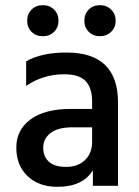

<svg xmlns="http://www.w3.org/2000/svg" viewBox="-20 -718 539 742"><path d="M189 -681Q206 -664 206 -638Q206 -612 189 -595Q172 -578 145.5 -578Q119 -578 102 -595Q85 -612 85 -638Q85 -664 102 -681Q119 -698 145.5 -698Q172 -698 189 -681ZM409.5 -681Q427 -664 427 -638Q427 -612 409.5 -595Q392 -578 366 -578Q340 -578 323 -595Q306 -612 306 -638Q306 -664 323 -681Q340 -698 366 -698Q392 -698 409.5 -681ZM202 4Q130 4 86.5 -37.5Q43 -79 43 -147.5Q43 -216 98 -256.5Q153 -297 252 -297H336V-326Q336 -378 311 -404.5Q286 -431 228 -431Q147 -431 81 -386V-481Q140 -515 237 -515Q436 -515 436 -322V0H339V-60Q300 4 202 4ZM336 -169V-226H260Q204 -226 175.5 -204Q147 -182 147 -147.5Q147 -113 169 -93Q191 -73 236 -73Q281 -73 308.5 -99.5Q336 -126 336 -169Z"/></svg>

Font: Hind Jalandhar Medium
Style: Regular
Weight: 500
Designer: Namrata Goyal
Foundry: Indian Type Foundry
Version: Version 0.702;PS 1.0;hotconv 1.0.81;makeotf.lib2.5.63406